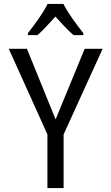

<svg xmlns="http://www.w3.org/2000/svg" viewBox="-20 -964 570 984"><path d="M123 -794V-784H172C199 -807 232 -844 264 -879C296 -844 327 -809 357 -784H407V-794C373 -837 327 -899 305 -944H224C203 -900 159 -840 123 -794ZM223 0H306V-275L506 -714H414L265 -352L118 -714H25L223 -275Z"/></svg>

Font: Noto Sans Mono Condensed
Style: Regular
Weight: 400
Width: 3
Designer: Monotype Design Team
Foundry: Monotype Imaging Inc.
Version: Version 2.014